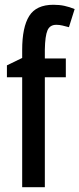

<svg xmlns="http://www.w3.org/2000/svg" viewBox="-20 -785 333 805"><path d="M256 -461H168V0H73V-461H9V-511L73 -542V-576Q73 -671 102.5 -718Q132 -765 204 -765Q229 -765 250 -760.5Q271 -756 293 -747L269 -671Q254 -675 241.5 -678Q229 -681 216 -681Q189 -681 179 -657.5Q169 -634 168 -577V-540H256Z"/></svg>

Font: Noto Sans Sinhala ExtraCondensed Medium
Style: Regular
Weight: 500
Width: 2
Designer: Jelle Bosma - Monotype Design Team
Foundry: Monotype Imaging Inc.
Version: Version 2.006; ttfautohint (v1.8.4.7-5d5b)